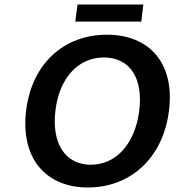

<svg xmlns="http://www.w3.org/2000/svg" viewBox="-20 -820 793 852"><path d="M370 12C558 12 704 -118 730 -330C756 -541 642 -666 454 -666C267 -666 122 -541 96 -330C70 -118 183 12 370 12ZM383 -89C270 -89 208 -183 226 -330C244 -476 328 -565 441 -565C554 -565 616 -476 598 -330C580 -183 496 -89 383 -89ZM314 -724H607L616 -800H324Z"/></svg>

Font: Falling Sky
Style: ExtObl
Weight: 400
Designer: Paul D. Hunt
Foundry: Adobe Systems Incorporated
Version: Version 1.02